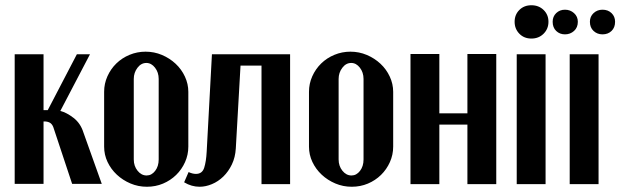

<svg xmlns="http://www.w3.org/2000/svg" viewBox="-20 -702 2365 732"><path d="M183 -218Q178 -230 169.5 -234.5Q161 -239 149 -239H146V-1H36V-495H146V-282H162L273 -495H323L210 -279Q234 -273 260.5 -252.5Q287 -232 298 -197L368 -1H255Z M535 -505Q568 -505 597.5 -492.5Q627 -480 649.5 -459Q672 -438 685 -410Q698 -382 698 -352V-143Q698 -112 685.5 -84Q673 -56 651.5 -35Q630 -14 601.5 -2Q573 10 540 10Q507 10 477.5 -2.5Q448 -15 425.5 -36Q403 -57 390 -84.5Q377 -112 377 -143V-352Q377 -383 389.5 -411Q402 -439 423.5 -460Q445 -481 474 -493Q503 -505 535 -505ZM538 -462Q518 -462 504 -443.5Q490 -425 490 -401V-94Q490 -69 504.5 -51Q519 -33 539 -33Q558 -33 571.5 -50.5Q585 -68 585 -94V-401Q585 -426 571 -444Q557 -462 538 -462Z M699 -46Q714 -39 727 -39Q751 -39 758.5 -62.5Q766 -86 768 -124L788 -495H1086V0H977V-452H897L879 -136Q877 -102 864 -75Q851 -48 831.5 -29Q812 -10 788 0Q764 10 741 10Q710 10 682 -7Z M1316 -505Q1349 -505 1378.5 -492.5Q1408 -480 1430.5 -459Q1453 -438 1466 -410Q1479 -382 1479 -352V-143Q1479 -112 1466.5 -84Q1454 -56 1432.5 -35Q1411 -14 1382.5 -2Q1354 10 1321 10Q1288 10 1258.5 -2.5Q1229 -15 1206.5 -36Q1184 -57 1171 -84.5Q1158 -112 1158 -143V-352Q1158 -383 1170.5 -411Q1183 -439 1204.5 -460Q1226 -481 1255 -493Q1284 -505 1316 -505ZM1319 -462Q1299 -462 1285 -443.5Q1271 -425 1271 -401V-94Q1271 -69 1285.5 -51Q1300 -33 1320 -33Q1339 -33 1352.5 -50.5Q1366 -68 1366 -94V-401Q1366 -426 1352 -444Q1338 -462 1319 -462Z M1655 -496V-270H1762V-496H1872V0H1762V-227H1655V0H1545V-496Z M1942 -619Q1942 -646 1960 -664Q1978 -682 2006 -682Q2034 -682 2052.5 -664Q2071 -646 2071 -619Q2071 -592 2052.5 -573.5Q2034 -555 2006 -555Q1978 -555 1960 -573.5Q1942 -592 1942 -619ZM2060 -495V0H1950V-495Z M2262 -495V0H2152V-495ZM2087 -619Q2087 -639 2100.5 -652Q2114 -665 2134 -665Q2154 -665 2168.5 -652Q2183 -639 2183 -619Q2183 -597 2168.5 -584Q2154 -571 2134 -571Q2114 -571 2100.5 -584Q2087 -597 2087 -619ZM2229 -619Q2229 -639 2243 -652Q2257 -665 2277 -665Q2298 -665 2311.5 -652Q2325 -639 2325 -619Q2325 -597 2311.5 -584Q2298 -571 2277 -571Q2257 -571 2243 -584Q2229 -597 2229 -619Z"/></svg>

Font: Moniqa ExtBd Paragraph
Style: Regular
Weight: 800
Designer: Rajesh Rajput
Foundry: Rajesh Rajput
Version: Version 1.000